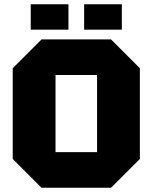

<svg xmlns="http://www.w3.org/2000/svg" viewBox="-20 -886 720 906"><path d="M40 -136V-564L176 -700H504L640 -564V-136L504 0H176ZM242 -532V-168H438V-532ZM125 -746V-866H303V-746ZM377 -746V-866H555V-746Z"/></svg>

Font: Tektur ExtraBold
Style: Regular
Weight: 800
Designer: Adam Jagosz
Foundry: Adam Jagosz
Version: Version 1.005;gftools[0.9.30]